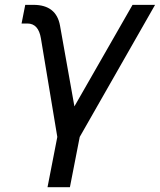

<svg xmlns="http://www.w3.org/2000/svg" viewBox="-20 -567 662 795"><path d="M176.8 208H269.5L310.1 0L622.1 -546.9H528.8L288.1 -126.5L228.5 -460.9C218.3 -518.1 181.6 -546.9 118.7 -546.9H84.5L69.3 -469.7H93.3C124 -469.7 142.6 -449.2 149.4 -408.2L217.3 0Z"/></svg>

Font: Hack
Style: Oblique
Weight: 400
Italic angle: -12°
Monospace: yes
Designer: Christopher Simpkins
Foundry: Christopher Simpkins
Version: Version 2.010